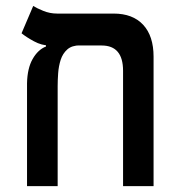

<svg xmlns="http://www.w3.org/2000/svg" viewBox="-20 -632 626 652"><path d="M501.5 -439.5V0H397.9V-391.6Q397.9 -477.5 325.2 -477.5H147.9Q121.6 -477.5 95.5 -491.7Q69.3 -505.9 53.2 -519L92.8 -611.8Q104 -604.5 126.7 -595.2Q149.4 -585.9 173.8 -585.9H365.7Q430.7 -585.9 466.1 -547.9Q501.5 -509.8 501.5 -439.5ZM136.2 -474.1V-510.3L252 -478Q224.1 -478 208.5 -464.1Q192.9 -450.2 186 -428.7Q179.2 -407.2 177.5 -383.5Q175.8 -359.9 175.8 -339.8V0H71.8V-349.1Q72.8 -399.9 90.8 -431.6Q108.9 -463.4 136.2 -474.1Z"/></svg>

Font: Cascadia Mono Medium
Style: Regular
Weight: 500
Monospace: yes
Designer: Aaron Bell
Foundry: Saja Typeworks
Version: Version 2407.024